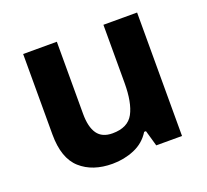

<svg xmlns="http://www.w3.org/2000/svg" viewBox="-101 -667 859 798"><g transform="rotate(-20 328.5 -268.0)"><path d="M579 -546V0H465L445 -70H437Q411 -28 365.5 -9Q320 10 269 10Q181 10 128 -37.5Q75 -85 75 -190V-546H224V-227Q224 -169 245 -139Q266 -109 312 -109Q380 -109 405 -155.5Q430 -202 430 -289V-546Z"/></g></svg>

Font: Noto Sans Adlam Unjoined
Style: Bold
Weight: 700
Version: Version 3.001